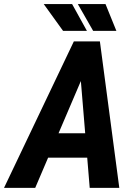

<svg xmlns="http://www.w3.org/2000/svg" viewBox="-62 -912 662 932"><path d="M355.5 -577.1 108.9 0H-42.5L296.4 -710.9H391.6ZM373.5 0 324.7 -588.9 332.5 -710.9H422.9L517.1 0ZM423.8 -265.1 402.8 -146.5H90.3L111.3 -265.1ZM359.9 -762.2 288.1 -892.1H150.4L244.1 -762.2ZM502.9 -762.2 450.2 -892.1H315.9L390.1 -762.2Z"/></svg>

Font: Roboto Condensed
Style: Bold Italic
Weight: 700
Italic angle: -12°
Designer: Christian Robertson
Foundry: Google
Version: Version 3.0